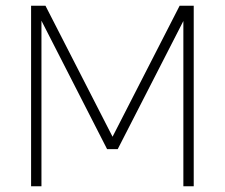

<svg xmlns="http://www.w3.org/2000/svg" viewBox="-20 -647 781 667"><path d="M653 -627V0H617V-574L389 -129H352L124 -575V0H88V-627H138L371 -172L604 -627Z"/></svg>

Font: Blinker ExtraLight
Style: Regular
Weight: 200
Designer: Juergen Huber
Foundry: supertype
Version: Version 1.017;hotconv 1.0.117;makeotfexe 2.5.65602